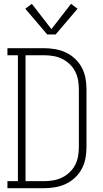

<svg xmlns="http://www.w3.org/2000/svg" viewBox="-20 -988 540 1008"><path d="M19 0V-37H74V-698H19V-735H211Q240 -735 269.5 -730Q299 -725 325.5 -712.5Q352 -700 373.5 -680Q395 -660 409 -634Q423 -608 428.5 -579Q434 -550 434 -521V-215Q434 -185 428.5 -156Q423 -127 409 -101Q395 -75 373.5 -55Q352 -35 325.5 -22.5Q299 -10 269.5 -5Q240 0 211 0ZM114 -37H211Q235 -37 259 -41Q283 -45 305 -55.5Q327 -66 345 -83Q363 -100 374 -121Q385 -142 389.5 -166Q394 -190 394 -215V-521Q394 -545 389.5 -569Q385 -593 374 -614Q363 -635 345 -652Q327 -669 305 -679.5Q283 -690 259 -694Q235 -698 211 -698H114ZM228 -807 113 -942 147 -968 250 -835 353 -968 387 -942 272 -807Z"/></svg>

Font: Iosevka Slab Extralight
Style: Regular
Weight: 200
Monospace: yes
Designer: Belleve Invis
Foundry: Belleve Invis
Version: Version 11.1.1; ttfautohint (v1.8.3)